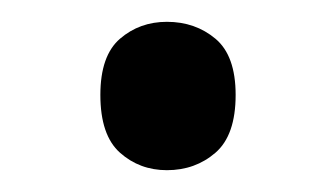

<svg xmlns="http://www.w3.org/2000/svg" viewBox="-20 -237 308 176"><path d="M72 -150Q72 -186 90 -201.5Q108 -217 133 -217Q159 -217 177.5 -201.5Q196 -186 196 -150Q196 -113 177.5 -97Q159 -81 133 -81Q108 -81 90 -97Q72 -113 72 -150Z"/></svg>

Font: Noto Sans Telugu UI
Style: Regular
Weight: 400
Designer: Jelle Bosma - Monotype Design Team
Foundry: Monotype Imaging Inc.
Version: Version 2.006